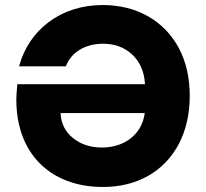

<svg xmlns="http://www.w3.org/2000/svg" viewBox="-20 -736 818 764"><path d="M45 -339C45 -123 183 8 389 8C458 8 518 -7 571 -37C675 -97 735 -210 735 -354C735 -426 721 -489 692 -544C634 -653 525 -716 388 -716C221 -716 94 -616 56 -472H242C263 -528 319 -562 390 -562C436 -562 475 -548 506 -519C537 -490 554 -451 557 -401H49C46 -373 45 -352 45 -339ZM221 -286H556C545 -201 475 -149 386 -149C339 -149 301 -162 270 -187C239 -212 223 -245 221 -286Z"/></svg>

Font: Poppins
Style: Bold
Weight: 700
Designer: Ninad Kale (Devanagari), Jonny Pinhorn (Latin)
Foundry: Indian Type Foundry
Version: 4.004